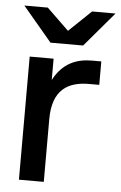

<svg xmlns="http://www.w3.org/2000/svg" viewBox="-53 -770 508 808"><g transform="rotate(5 201.0 -366.0)"><path d="M58 0H163V-265C163 -390 229 -427 317 -427H360V-526H320C256 -526 197 -503 159 -430V-520H58ZM140 -586H278L402 -732H303L209 -642L116 -732H17Z"/></g></svg>

Font: Aspekta 500
Style: Regular
Weight: 500
Designer: Ivo Dolenc
Version: Version 2.100